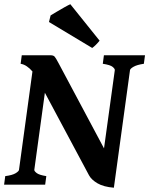

<svg xmlns="http://www.w3.org/2000/svg" viewBox="-21 -878 710 913"><path d="M668.5 -615.2 663.1 -574.7Q629.9 -569.8 614 -560.5Q598.1 -551.3 597.2 -544.4L520.5 14.6Q471.7 10.7 442.6 -6.3Q413.6 -23.4 402.3 -44.4L192.4 -437L142.1 -70.3Q141.6 -64.5 153.3 -55.2Q165 -45.9 199.2 -40.5L193.8 0H-1.5L3.9 -40.5Q38.1 -44.9 53.5 -54.4Q68.8 -64 69.3 -70.3L133.3 -538.1Q121.1 -552.7 106.7 -562.5Q92.3 -572.3 77.1 -574.7L82.5 -615.2H219.7Q232.9 -615.2 238.8 -608.6Q244.6 -602.1 257.8 -577.1L473.6 -172.4L524.9 -544.4Q525.9 -550.3 514.9 -559.8Q503.9 -569.3 467.8 -574.7L473.1 -615.2ZM452.6 -684.6Q445.3 -675.3 435.3 -665.3Q425.3 -655.3 417.5 -649.9L211.9 -773.4L219.7 -804.7Q226.6 -809.1 246.3 -820.8Q266.1 -832.5 286.1 -843.8Q306.2 -855 313.5 -857.9Z"/></svg>

Font: Gentium Book Plus
Style: Bold Italic
Weight: 700
Italic angle: -8°
Designer: Victor Gaultney, Annie Olsen, Iska Routamaa, Becca Hirsbrunner
Foundry: SIL International
Version: Version 6.101